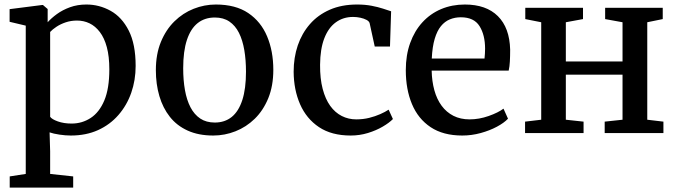

<svg xmlns="http://www.w3.org/2000/svg" viewBox="-20 -589 2995 850"><path d="M23 241.5V192L94 181V-475.5L22.5 -492.5V-548.5L167.5 -567H170L191 -549V-490.5Q207 -508.5 232 -526.8Q257 -545 290 -557Q323 -569 362.5 -569Q419.5 -569 469.5 -541.2Q519.5 -513.5 550 -453.5Q580.5 -393.5 580.5 -297Q580.5 -234 561 -178.2Q541.5 -122.5 504.2 -79.8Q467 -37 414 -13Q361 11 293.5 11Q270 11 243.2 7Q216.5 3 199.5 -3L202 80.5V181L304 192V241.5ZM297 -42Q343.5 -42 381.5 -66.8Q419.5 -91.5 441.8 -144.2Q464 -197 464 -282Q464 -339 453 -380Q442 -421 422 -447.2Q402 -473.5 376.2 -485.8Q350.5 -498 321 -498Q294 -498 270.5 -490Q247 -482 229.5 -470.2Q212 -458.5 202 -447.5V-72Q209.5 -61 236 -51.5Q262.5 -42 297 -42Z M670 -278.5Q670 -349 692.2 -403.2Q714.5 -457.5 752.2 -494.5Q790 -531.5 837.5 -550.2Q885 -569 935.5 -569Q1023 -569 1079 -531.2Q1135 -493.5 1162.5 -428Q1190 -362.5 1190 -280Q1190 -209 1167.8 -154.5Q1145.5 -100 1107.8 -63.2Q1070 -26.5 1022.5 -7.8Q975 11 924 11Q859 11 811 -10.8Q763 -32.5 732 -71.8Q701 -111 685.5 -163.8Q670 -216.5 670 -278.5ZM931 -46.5Q975 -46.5 1005.8 -71.2Q1036.5 -96 1052.8 -146.2Q1069 -196.5 1069 -271.5Q1069 -323.5 1061.5 -367.5Q1054 -411.5 1037.8 -443.8Q1021.5 -476 995.2 -493.8Q969 -511.5 931 -511.5Q886.5 -511.5 855.2 -486.8Q824 -462 807.5 -412.2Q791 -362.5 791 -286.5Q791 -234 798.8 -190.2Q806.5 -146.5 823.2 -114.2Q840 -82 866.5 -64.2Q893 -46.5 931 -46.5Z M1532.5 11Q1448 11 1392.2 -26.2Q1336.5 -63.5 1308.5 -127.5Q1280.5 -191.5 1280 -271.5Q1280 -334 1298.2 -387.8Q1316.5 -441.5 1352 -482.2Q1387.5 -523 1440 -546Q1492.5 -569 1561 -569Q1596 -569 1624.8 -563.5Q1653.5 -558 1675.5 -550.8Q1697.5 -543.5 1711.5 -539L1706.5 -383H1639L1616.5 -486Q1614.5 -494.5 1603 -500.8Q1591.5 -507 1575.5 -510.5Q1559.5 -514 1543 -514Q1499.5 -514 1466.8 -490.2Q1434 -466.5 1415.8 -419.5Q1397.5 -372.5 1397 -302Q1396.5 -241 1408.5 -195.5Q1420.5 -150 1442 -120.2Q1463.5 -90.5 1493 -75.5Q1522.5 -60.5 1557 -60.5Q1587.5 -60.5 1614.5 -67.2Q1641.5 -74 1663.5 -83.8Q1685.5 -93.5 1700.5 -103.5L1719.5 -62Q1703.5 -45.5 1674.5 -28.5Q1645.5 -11.5 1608.8 -0.2Q1572 11 1532.5 11Z M2026.5 11Q1942 11 1886.5 -26Q1831 -63 1803.8 -128.2Q1776.5 -193.5 1776.5 -278.5Q1776.5 -345 1795.8 -398.5Q1815 -452 1850 -490.2Q1885 -528.5 1933 -548.8Q1981 -569 2038 -569Q2132.5 -569 2184.2 -517.5Q2236 -466 2238.5 -369.5Q2238.5 -339.5 2237.2 -316.8Q2236 -294 2232 -276.5H1891Q1892 -229 1903 -189.2Q1914 -149.5 1935.2 -120.8Q1956.5 -92 1987.5 -76.2Q2018.5 -60.5 2059 -60.5Q2101 -60.5 2143.5 -75.5Q2186 -90.5 2209 -108L2229 -63.5Q2211.5 -45 2179.8 -28Q2148 -11 2108 0Q2068 11 2026.5 11ZM1891.5 -330H2125Q2126 -339 2126.8 -351.5Q2127.5 -364 2127.5 -373.5Q2127.5 -434 2103 -473.2Q2078.5 -512.5 2020 -512.5Q1994 -512.5 1971.5 -503.2Q1949 -494 1932 -473.2Q1915 -452.5 1904.5 -417.2Q1894 -382 1891.5 -330Z M2304.5 0V-50.5L2376 -59V-490.5L2305.5 -504.5V-554.5H2561V-504.5L2485 -490.5V-317H2736V-490.5L2659 -504.5V-554.5H2914V-504.5L2845.5 -490.5V-59L2917 -50.5V0H2657V-50.5L2736 -59V-258.5H2485V-59L2563.5 -50.5V0Z"/></svg>

Font: Merriweather 20pt Medium
Style: Regular
Weight: 500
Version: Version 2.100